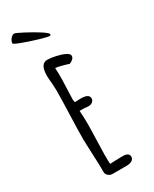

<svg xmlns="http://www.w3.org/2000/svg" viewBox="-223 -915 788 983"><g transform="rotate(-30 171.0 -423.5)"><path d="M19 -822.3Q19 -816.9 59.3 -801.8Q99.6 -786.6 146.2 -772.9Q192.9 -759.3 203.6 -759.3Q210.9 -759.3 210.9 -766.1Q210.9 -773.9 175.8 -796.4Q140.6 -818.8 99.6 -840.1Q58.6 -861.3 52.2 -861.3Q44.4 -861.3 36.9 -855Q29.3 -848.6 24.2 -839.1Q19 -829.6 19 -822.3ZM131.3 -660.2Q89.4 -660.2 89.4 -589.4Q89.4 -575.2 92.3 -547.4Q94.7 -515.6 94.7 -504.9Q94.7 -449.7 91.3 -358.9Q87.9 -268.1 87.9 -212.9Q87.9 -196.3 90.3 -148.9Q92.8 -101.1 92.8 -85L93.8 -64Q94.2 -54.7 94.2 -43.9V-17.6Q94.7 -4.9 105.2 4.2Q115.7 13.2 129.4 13.2H213.9Q231.9 13.2 244.4 5.9Q256.8 -1.5 256.8 -15.6Q256.8 -40 218.8 -40L177.7 -39.1L145 -37.6Q143.1 -37.6 143.1 -93.8Q143.1 -117.2 145.5 -184.6Q147.5 -238.8 147.5 -274.9Q147.5 -312.5 144.5 -350.6H169.9Q183.6 -348.6 198.2 -348.6Q211.9 -348.6 220.9 -356.7Q230 -364.7 230 -375.5Q230 -402.8 181.6 -402.8Q170.4 -402.8 162.1 -402.3L146 -401.4L143.1 -417Q143.1 -436 145.5 -488.8Q147.5 -531.2 147.5 -560.5Q147.5 -582.5 146 -603.5Q175.8 -599.6 221.7 -584.5Q234.4 -589.4 242.7 -597.4Q251 -605.5 251 -615.7Q251 -627.9 229.7 -637.9Q208.5 -647.9 179.4 -654.1Q150.4 -660.2 131.3 -660.2Z"/></g></svg>

Font: Amatica SC
Style: Bold
Weight: 400
Designer: Vernon Adams, Ben Nathan
Foundry: newtypography
Version: Version 2.000